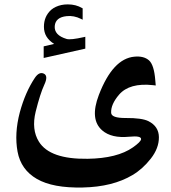

<svg xmlns="http://www.w3.org/2000/svg" viewBox="-20 -648 768 862"><path d="M176.1 -439.9 223.2 -450.8Q200.5 -464.8 188.8 -483.9Q177.2 -503.1 177.2 -527.9Q177.2 -574.5 209.8 -604Q219.1 -611.8 230.7 -617.2Q242.4 -622.6 255.6 -625.5Q268.8 -628.3 284.3 -628.3Q321.1 -628.3 348.5 -611.8L351.1 -610.7V-559.5L343.8 -563.1Q311.7 -579.2 279.1 -575.5Q229.4 -570.4 225.8 -531.6Q222.2 -490.1 279.1 -473.1Q296.7 -467.9 356.2 -481.3L363 -482.9V-429.6L176.1 -387.7ZM575.2 137.7Q486.3 190.9 351.6 193.8Q217.3 196.8 145.5 155.3Q73.7 113.8 58.8 32.7Q43.9 -48.3 68.8 -143.1Q93.3 -233.9 136.7 -298.8Q155.8 -327.1 176.8 -317.4Q197.8 -307.6 178.7 -267.1Q160.2 -227.1 140.1 -146.5Q120.6 -66.4 154.8 -11.7Q204.1 67.4 373.5 64.9Q506.3 63 576.7 13.7Q611.3 -10.7 613.3 -22.5Q615.7 -39.6 560.5 -34.2Q480.5 -26.4 439 -62.5Q381.8 -111.8 423.8 -221.7Q486.3 -384.8 583.5 -393.6Q625.5 -397.5 648.7 -377.2Q671.9 -356.9 677.2 -287.1L679.2 -264.2L667.5 -265.6Q561.5 -277.3 514.6 -223.1Q477.1 -179.2 479 -141.6Q480 -117.7 544.9 -118.2Q617.2 -118.7 646.5 -104Q692.9 -80.6 693.4 -32.2Q693.8 17.1 657.2 64Q620.6 110.8 575.2 137.7Z"/></svg>

Font: Gandom
Style: Bold
Weight: 700
Foundry: DejaVu fonts team - Redesigned by Saber Rastikerdar - Based on Samim Font
Version: Version 0.3